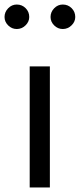

<svg xmlns="http://www.w3.org/2000/svg" viewBox="-31 -827 352 847"><path d="M0 0ZM100 -534H189V0H100ZM-11 -752Q-11 -774 5 -790.5Q21 -807 43 -807Q66 -807 82 -791Q98 -775 98 -752Q98 -731 81.5 -715Q65 -699 43 -699Q21 -699 5 -715Q-11 -731 -11 -752ZM192 -752Q192 -774 208 -790.5Q224 -807 246 -807Q269 -807 285 -791Q301 -775 301 -752Q301 -731 284.5 -715Q268 -699 246 -699Q224 -699 208 -715Q192 -731 192 -752Z"/></svg>

Font: Martel Sans
Style: Regular
Weight: 400
Designer: Dan Reynolds and Mathieu Réguer
Foundry: Dan Reynolds and Mathieu Réguer
Version: Version 1.002; ttfautohint (v1.1) -l 5 -r 5 -G 72 -x 0 -D la